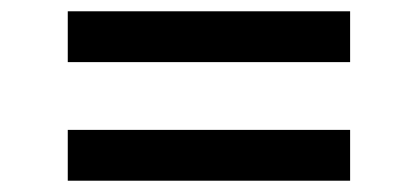

<svg xmlns="http://www.w3.org/2000/svg" viewBox="-20 -550 740 340"><path d="M100 -320H600V-230H100ZM100 -530H600V-440H100Z"/></svg>

Font: Otomanopee One
Style: Regular
Weight: 400
Designer: Das Ende der Wildnis
Foundry: Gutenberg Labo
Version: Version 3.005